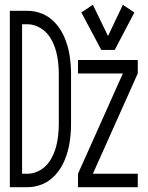

<svg xmlns="http://www.w3.org/2000/svg" viewBox="-20 -780 615 800"><path d="M21 0V-735H94Q126 -735 156.5 -722.5Q187 -710 211 -683.5Q235 -657 249.5 -622Q264 -587 270 -549Q276 -511 276 -472V-263Q276 -224 270 -186Q264 -148 249.5 -113Q235 -78 211 -51.5Q187 -25 156.5 -12.5Q126 0 94 0ZM305 0V-56L492 -474H305V-530H554V-474L367 -56H554V0ZM72 -56H94Q124 -56 151.5 -73.5Q179 -91 195.5 -122.5Q212 -154 218.5 -190Q225 -226 225 -263V-472Q225 -509 218.5 -545Q212 -581 195.5 -612.5Q179 -644 151.5 -661.5Q124 -679 94 -679H72ZM402 -572 319 -728 367 -760 430 -630 492 -760 540 -728 458 -572Z"/></svg>

Font: Jozsika Light
Style: Regular
Weight: 300
Monospace: yes
Designer: Belleve Invis
Foundry: Belleve Invis
Version: 2.1.0